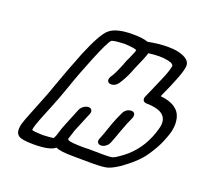

<svg xmlns="http://www.w3.org/2000/svg" viewBox="-135 -958 1184 1116"><g transform="rotate(20 457.0 -400.0)"><path d="M180 0Q106 0 86 -15Q69 -27 69 -54Q69 -68 73 -85Q83 -118 98 -154L156 -300L183 -375Q219 -476 265 -592Q324 -733 361 -763Q402 -799 504 -799Q567 -799 598 -787Q668 -800 721 -800Q757 -800 785 -794Q859 -776 859 -734Q859 -728 858 -721Q851 -685 831 -637Q812 -588 789 -539L779 -516Q891 -505 910 -428Q914 -410 914 -391Q914 -350 895 -304L884 -276Q866 -232 826.5 -174.5Q787 -117 699 -55Q698 -54 697 -54Q658 -28 631 -20.5Q604 -13 536 -13L416 -14Q340 -14 312 -28Q281 0 180 0ZM210 -69Q262 -71 278 -75Q281 -80 287 -94L297 -126Q301 -143 357 -278Q363 -292 377.5 -302.5Q392 -313 407 -313Q421 -313 427 -303Q430 -298 430 -291Q430 -285 427 -278L376 -155Q373 -147 370 -135Q364 -117 358 -98L363 -93Q375 -83 469 -83L491 -84Q538 -84 566 -83H594Q629 -83 641.5 -88Q654 -93 672 -106Q771 -171 816 -281Q828 -310 836 -341Q840 -357 840 -370Q840 -447 715 -448Q701 -449 695 -458Q692 -463 692 -469Q692 -476 695 -483L721 -542Q740 -585 759 -630Q777 -674 782 -703V-705Q782 -708 775.5 -714.5Q769 -721 745.5 -726Q722 -731 693 -731Q663 -731 626 -726Q620 -706 610 -682Q606 -671 600 -659Q594 -647 581 -615L569 -585Q552 -544 526 -505Q508 -482 485 -482Q478 -482 472 -484Q460 -490 460 -502Q460 -508 463 -516Q465 -522 470 -528Q484 -547 511 -613L521 -640Q525 -649 531 -661Q537 -673 544 -691Q552 -709 554 -719H553Q542 -727 480 -730Q415 -728 399 -720Q382 -705 334 -588Q289 -479 255 -379Q227 -299 203 -241Q190 -210 179 -182Q159 -133 151.5 -109.5Q144 -86 144 -76Q154 -71 210 -69ZM550 -128Q535 -128 529 -138Q526 -143 526 -149Q526 -155 529 -162Q543 -196 555 -232.5Q567 -269 582 -305L601 -347Q618 -378 649 -378Q664 -378 669 -367Q671 -362 671 -356Q671 -349 668 -341Q658 -320 649 -298Q637 -268 626 -237Q613 -199 598 -162Q592 -148 578 -138Q564 -128 550 -128Z"/></g></svg>

Font: Bubblez Graffiti
Style: Italic
Weight: 400
Italic angle: -22.5°
Designer: GGBotNet
Foundry: GGBotNet
Version: 1.00